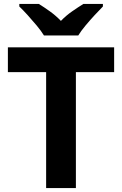

<svg xmlns="http://www.w3.org/2000/svg" viewBox="-20 -954 619 974"><path d="M365 0H214V-588H20V-714H559V-588H365ZM203 -774Q189 -797 166.5 -824Q144 -851 120.5 -877Q97 -903 78 -921V-934H177Q203 -918 233 -896.5Q263 -875 289 -848Q315 -875 346 -896.5Q377 -918 403 -934H502V-921Q484 -903 460 -877Q436 -851 413.5 -824Q391 -797 377 -774Z"/></svg>

Font: Noto Sans Devanagari UI
Style: Bold
Weight: 700
Designer: Jelle Bosma - Monotype Design Team
Foundry: Monotype Imaging Inc.
Version: Version 2.004; ttfautohint (v1.8.4.7-5d5b)